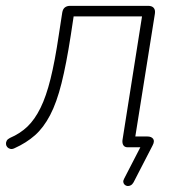

<svg xmlns="http://www.w3.org/2000/svg" viewBox="-30 -504 624 657"><path d="M427 120Q423 127 417.5 130Q412 133 406.5 132.5Q401 132 397 128.5Q393 125 392 119.5Q391 114 395 107L459 -17V0H407Q397 0 392.5 -6.5Q388 -13 389 -24L456 -448H222L212 -382Q197 -285 180.5 -219Q164 -153 141.5 -110Q119 -67 89.5 -41Q60 -15 20 3Q12 7 5.5 5.5Q-1 4 -5 -0.5Q-9 -5 -9.5 -11Q-10 -17 -7 -22.5Q-4 -28 4 -32Q39 -47 64 -71Q89 -95 108.5 -134.5Q128 -174 143 -234.5Q158 -295 171 -383L183 -461Q185 -473 192 -478.5Q199 -484 210 -484H477Q490 -484 496 -477Q502 -470 500 -457L430 -18L424 -37H474Q488 -37 494 -29Q500 -21 492 -6Z"/></svg>

Font: Nunito ExtraLight
Style: Italic
Weight: 200
Italic angle: -9°
Designer: Vernon Adams
Foundry: Vernon Adams
Version: Version 3.602